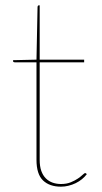

<svg xmlns="http://www.w3.org/2000/svg" viewBox="-20 -693 382 721"><path d="M209 8Q166 8 141.5 -15.5Q117 -39 117 -93V-459H36Q29 -459 29 -464V-467L117 -469L121 -666Q121 -668.5 122.2 -670.8Q123.5 -673 126 -673H129V-469H296V-459H129V-93Q129 -68 135.2 -50.8Q141.5 -33.5 152.5 -22.8Q163.5 -12 178 -7Q192.5 -2 209 -2Q230 -2 245.8 -8.5Q261.5 -15 272.5 -22.5Q283.5 -30 290.2 -36.5Q297 -43 300 -43Q302 -43 304 -41L306 -39Q298.5 -29 287.8 -20.2Q277 -11.5 264.2 -5.2Q251.5 1 237.2 4.5Q223 8 209 8Z"/></svg>

Font: Lato TR Hairline
Style: Regular
Weight: 250
Designer: Lukasz Dziedzic
Foundry: Lukasz Dziedzic
Version: Version 1.104 2013